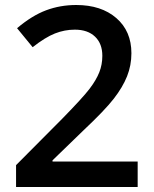

<svg xmlns="http://www.w3.org/2000/svg" viewBox="-20 -744 611 764"><path d="M527.8 0H43.9V-86.9L228 -272Q309.6 -355.5 336.2 -390.4Q362.8 -425.3 375 -456.1Q387.2 -486.8 387.2 -522Q387.2 -570.3 358.2 -598.1Q329.1 -626 277.8 -626Q236.8 -626 198.5 -610.8Q160.2 -595.7 109.9 -556.2L47.9 -631.8Q107.4 -682.1 163.6 -703.1Q219.7 -724.1 283.2 -724.1Q382.8 -724.1 442.9 -672.1Q502.9 -620.1 502.9 -532.2Q502.9 -483.9 485.6 -440.4Q468.3 -397 432.4 -350.8Q396.5 -304.7 313 -226.1L189 -106V-101.1H527.8Z"/></svg>

Font: f42537652928320   
Style: Regular
Weight: 600
Foundry: Ascender Corporation
Version: Version 1.10